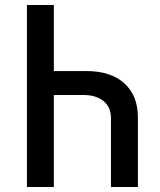

<svg xmlns="http://www.w3.org/2000/svg" viewBox="-20 -750 640 770"><path d="M196 -730V-465H327Q424 -465 478.5 -416Q533 -367 533 -279V0H425V-276Q425 -320 395.5 -344.5Q366 -369 314 -369H196V0H88V-730Z"/></svg>

Font: JetBrains Mono SemiBold
Style: Regular
Weight: 472
Monospace: yes
Designer: Philipp Nurullin, Konstantin Bulenkov
Foundry: JetBrains
Version: Version 2.305; ttfautohint (v1.8.4.7-5d5b)